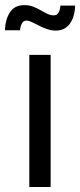

<svg xmlns="http://www.w3.org/2000/svg" viewBox="-49 -749 321 769"><path d="M68.4 0V-529.3H153.8V0ZM174.8 -626.5Q157.2 -626.5 140.1 -632.3Q123 -638.2 107.4 -646.2Q91.8 -654.3 78.9 -660.4Q65.9 -666.5 56.6 -666.5Q44.4 -666.5 38.3 -654.3Q32.2 -642.1 31.2 -627.9H-29.3Q-27.8 -671.4 -9 -700Q9.8 -728.5 48.3 -728.5Q67.4 -728.5 83.5 -722.4Q99.6 -716.3 113.8 -708Q127.9 -699.7 140.9 -693.6Q153.8 -687.5 166 -687.5Q178.2 -687.5 184.6 -696.8Q190.9 -706.1 192.9 -726.6H252Q250.5 -681.2 230.5 -653.8Q210.4 -626.5 174.8 -626.5Z"/></svg>

Font: Inter 24pt
Style: Regular
Weight: 400
Designer: Rasmus Andersson
Foundry: rsms
Version: Version 4.001;git-66647c0bb